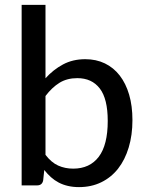

<svg xmlns="http://www.w3.org/2000/svg" viewBox="-20 -758 602 785"><path d="M166 -125Q190 -93.5 218 -81Q246 -68.5 279 -68.5Q347 -68.5 383.8 -117Q420.5 -165.5 420.5 -263.5Q420.5 -354 388 -396.2Q355.5 -438.5 296 -438.5Q254 -438.5 223.2 -419.5Q192.5 -400.5 166 -365.5ZM166 -438Q197.5 -473 237.5 -494.5Q277.5 -516 328.5 -516Q373 -516 408.8 -498.8Q444.5 -481.5 469.5 -449.2Q494.5 -417 508 -371Q521.5 -325 521.5 -267Q521.5 -205.5 506.2 -155Q491 -104.5 462.8 -68.5Q434.5 -32.5 394 -12.8Q353.5 7 303 7Q278.5 7 258 2.2Q237.5 -2.5 220.2 -11.5Q203 -20.5 188.5 -33.5Q174 -46.5 161 -63L156.5 -20.5Q152.5 0 131.5 0H68.5V-738H166Z"/></svg>

Font: TypoPRO Lato
Style: Regular
Weight: 500
Designer: Lukasz Dziedzic with Adam Twardoch and Botio Nikoltchev
Foundry: tyPoland Lukasz Dziedzic
Version: Version 2.010; 2014-09-01; http://www.latofonts.com/